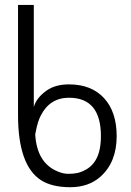

<svg xmlns="http://www.w3.org/2000/svg" viewBox="-20 -760 534 785"><path d="M53.7 -290V-739.7H118.2V-322.3Q128.4 -359.9 170.4 -389.6Q206.1 -415 262.2 -415Q353.5 -415 405.3 -358.9Q457 -302.7 457 -203.6Q457 -96.2 390.1 -37.1Q341.8 5.4 267.1 5.4Q192.4 5.4 147.5 -23.4Q53.7 -84 53.7 -290ZM392.6 -203.6Q392.6 -360.4 262.2 -360.4Q183.6 -360.4 146.5 -287.1Q134.3 -263.7 126.5 -223.1L124 -210.4Q130.9 -93.3 216.8 -58.6Q238.8 -49.3 259.3 -49.3Q279.8 -49.3 296.1 -52.7Q312.5 -56.2 330.8 -66.2Q349.1 -76.2 362.3 -92.8Q392.6 -129.9 392.6 -203.6Z"/></svg>

Font: News Cycle
Style: Regular
Weight: 500
Version: Version 0.5.2